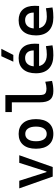

<svg xmlns="http://www.w3.org/2000/svg" viewBox="1042 -1878 845 2970"><g transform="rotate(-90 1465.0 -392.5)"><path d="M219.2 0 36.6 -517.6H154.3L288.6 -96.2H297.4L431.6 -517.6H549.3L366.7 0Z M878.9 9.8Q770 9.8 710 -60.5Q649.9 -130.9 649.9 -258.8Q649.9 -387.2 710 -457.3Q770 -527.3 878.9 -527.3Q987.8 -527.3 1047.9 -457.3Q1107.9 -387.2 1107.9 -258.8Q1107.9 -130.9 1047.9 -60.5Q987.8 9.8 878.9 9.8ZM878.9 -92.8Q933.1 -92.8 962.6 -136.2Q992.2 -179.7 992.2 -258.8Q992.2 -338.4 962.6 -381.6Q933.1 -424.8 878.9 -424.8Q824.7 -424.8 795.2 -381.6Q765.6 -338.4 765.6 -258.8Q765.6 -179.7 795.2 -136.2Q824.7 -92.8 878.9 -92.8Z M1542 9.8Q1449.7 9.8 1408.7 -40.5Q1367.7 -90.8 1367.7 -201.7V-732.4H1480V-206.5Q1480 -168 1487.3 -143.8Q1494.6 -119.6 1516.6 -108.2Q1538.6 -96.7 1581.1 -96.7Q1622.1 -96.7 1686 -115.2L1698.7 -10.7Q1658.7 0 1621.6 4.9Q1584.5 9.8 1542 9.8ZM1217.3 -632.3V-732.4H1376.5V-632.3Z M2094.7 9.8Q1961.4 9.8 1889.2 -59.8Q1816.9 -129.4 1816.9 -259.8Q1816.9 -386.7 1878.2 -457Q1939.5 -527.3 2051.8 -527.3Q2158.2 -527.3 2216.6 -463.4Q2274.9 -399.4 2274.9 -277.3Q2274.9 -242.2 2272 -210.9H1903.8V-293.9H2170.4Q2170.4 -358.4 2139.2 -392.8Q2107.9 -427.2 2052.7 -427.2Q1990.7 -427.2 1956.8 -384.8Q1922.9 -342.3 1922.9 -264.6Q1922.9 -179.7 1970.5 -135.5Q2018.1 -91.3 2106.4 -91.3Q2139.2 -91.3 2171.4 -95Q2203.6 -98.6 2236.8 -105L2249.5 -3.9Q2202.6 4.9 2163.6 7.3Q2124.5 9.8 2094.7 9.8ZM1996.1 -609.4 2081.1 -794.9H2195.8L2100.6 -609.4Z M2680.7 9.8Q2547.4 9.8 2475.1 -59.8Q2402.8 -129.4 2402.8 -259.8Q2402.8 -386.7 2464.1 -457Q2525.4 -527.3 2637.7 -527.3Q2744.1 -527.3 2802.5 -463.4Q2860.8 -399.4 2860.8 -277.3Q2860.8 -242.2 2857.9 -210.9H2489.7V-293.9H2756.3Q2756.3 -358.4 2725.1 -392.8Q2693.8 -427.2 2638.7 -427.2Q2576.7 -427.2 2542.7 -384.8Q2508.8 -342.3 2508.8 -264.6Q2508.8 -179.7 2556.4 -135.5Q2604 -91.3 2692.4 -91.3Q2725.1 -91.3 2757.3 -95Q2789.6 -98.6 2822.8 -105L2835.4 -3.9Q2788.6 4.9 2749.5 7.3Q2710.4 9.8 2680.7 9.8Z"/></g></svg>

Font: Cascadia Mono Medium
Style: Regular
Weight: 500
Monospace: yes
Designer: Aaron Bell
Foundry: Saja Typeworks
Version: Version 2407.024